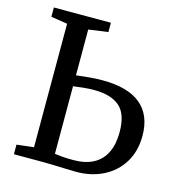

<svg xmlns="http://www.w3.org/2000/svg" viewBox="-110 -838 865 938"><g transform="rotate(15 322.0 -369.0)"><path d="M360 4.5Q339.5 4.5 308 3.2Q276.5 2 243.2 1Q210 0 183 0H44V-48.5L130 -58.5V-683L47 -696V-743H335.5V-696L237 -682.5V-451Q268.5 -454.5 302.5 -457.8Q336.5 -461 370 -461Q498 -461 562.8 -407.2Q627.5 -353.5 627.5 -249Q627.5 -170.5 592.2 -113.5Q557 -56.5 496.5 -26Q436 4.5 360 4.5ZM331 -47.5Q391.5 -47.5 432.5 -69.2Q473.5 -91 494.2 -133.5Q515 -176 515 -237.5Q515 -329 471 -366.8Q427 -404.5 343 -404.5Q315 -404.5 288.2 -401.8Q261.5 -399 237 -395.5V-54Q251 -51.5 275.8 -49.5Q300.5 -47.5 331 -47.5Z"/></g></svg>

Font: Merriweather 24pt
Style: Regular
Weight: 400
Designer: Eben Sorkin
Foundry: Eben Sorkin
Version: Version 2.100